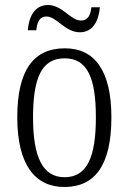

<svg xmlns="http://www.w3.org/2000/svg" viewBox="-20 -737 514 767"><path d="M299 -608C354 -608 375 -659 379 -708H345C342 -681 334 -655 303 -655C262 -655 229 -717 172 -717C115 -717 95 -665 91 -616H125C128 -644 135 -671 166 -671C206 -671 240 -608 299 -608ZM237 10C360 10 425 -78 425 -268C425 -454 359 -544 239 -544C112 -544 49 -454 49 -268C49 -79 120 10 237 10ZM238 -29C149 -29 112 -112 112 -268C112 -425 146 -504 238 -504C329 -504 363 -426 363 -268C363 -114 330 -29 238 -29Z"/></svg>

Font: Noto Serif Devanagari Condensed Light
Style: Regular
Weight: 300
Width: 3
Designer: Universal Thirst, Indian Type Foundry and the Monotype Design Team
Foundry: Monotype Imaging Inc.
Version: Version 2.004